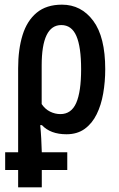

<svg xmlns="http://www.w3.org/2000/svg" viewBox="-20 -572 515 832"><path d="M58.6 239.7V164.6H2.4V87.9H58.6V-275.4Q58.6 -358.4 77.9 -420.4Q97.2 -482.4 139.2 -517.1Q181.2 -551.8 248.5 -551.8Q332 -551.8 384 -481.9Q436 -412.1 436 -272Q436 -217.8 427.2 -167.2Q418.5 -116.7 398.9 -76.9Q379.4 -37.1 347.2 -13.7Q314.9 9.8 268.1 9.8Q198.7 9.8 161.6 -29.8H154.3Q157.2 0 158.7 28.6Q160.2 57.1 161.1 87.9H271.5V164.6H161.1V239.7ZM241.7 -77.6Q289.1 -77.6 310.3 -126Q331.5 -174.3 331.5 -272Q331.5 -368.7 311 -416Q290.5 -463.4 245.6 -463.4Q160.6 -463.4 160.6 -288.1V-121.1Q175.3 -99.1 196.8 -88.4Q218.3 -77.6 241.7 -77.6Z"/></svg>

Font: Open Sans Condensed SemiBold
Style: Regular
Weight: 600
Width: 3
Designer: Monotype Design Team
Foundry: Monotype Imaging Inc.
Version: Version 3.000; ttfautohint (v1.8.4)